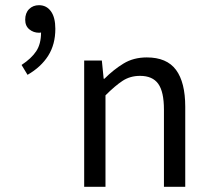

<svg xmlns="http://www.w3.org/2000/svg" viewBox="-20 -719 815 739"><path d="M63 -469Q101 -494 119.5 -522Q138 -550 138 -594Q135 -593 130 -593Q109 -593 93 -606Q77 -619 77 -643Q77 -669 92 -684Q107 -699 130 -699Q159 -699 176 -675.5Q193 -652 193 -608Q193 -548 165.5 -504.5Q138 -461 86 -431ZM304 -486H372L379 -416H382Q417 -451 455.5 -474.5Q494 -498 545 -498Q622 -498 657.5 -450Q693 -402 693 -308V0H611V-297Q611 -366 589 -396.5Q567 -427 519 -427Q481 -427 452 -408Q423 -389 386 -352V0H304Z"/></svg>

Font: Myanmar Sanpya
Style: Regular
Weight: 400
Designer: Danh Hong
Foundry: Google Inc.
Version: Version 2.00 November 22, 2015